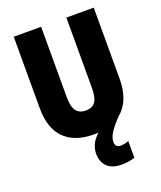

<svg xmlns="http://www.w3.org/2000/svg" viewBox="-170 -820 978 1166"><g transform="rotate(-20 319.5 -237.0)"><path d="M411 94Q411 113 421 121.5Q431 130 446 130Q457 130 473.5 126.5Q490 123 498 119V227Q481 233 458 236.5Q435 240 413 240Q351 240 319.5 209Q288 178 288 124Q288 96 300.5 67.5Q313 39 345 9Q331 10 317 10Q193 10 127 -56Q61 -122 61 -251V-714H238V-261Q238 -197 258.5 -170Q279 -143 320 -143Q362 -143 381.5 -170Q401 -197 401 -262V-714H578V-255Q578 -111 495 -43Q451 3 431 34.5Q411 66 411 94Z"/></g></svg>

Font: Noto Sans Gurmukhi UI Condensed Black
Style: Regular
Weight: 900
Width: 3
Designer: Jelle Bosma - Monotype Design Team
Foundry: Monotype Imaging Inc.
Version: Version 2.004; ttfautohint (v1.8.4.7-5d5b)